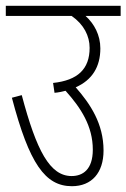

<svg xmlns="http://www.w3.org/2000/svg" viewBox="-20 -642 436 662"><path d="M0 -622V-587H227C269 -558 289 -518 289 -477C289 -404 248 -365 163 -356L168 -322C181 -323 194 -326 206 -329C259 -270 300 -207 300 -126C300 -57 265 -35 227 -35C152 -35 106 -122 55 -314L21 -305C81 -77 136 0 228 0C296 0 337 -46 337 -123C337 -216 291 -284 241 -341C298 -366 326 -412 326 -475C326 -521 305 -560 275 -587H396V-622Z"/></svg>

Font: Noto Sans ExtraCondensed ExtraLight
Style: Italic
Weight: 200
Width: 2
Italic angle: -12°
Designer: Monotype Design Team
Foundry: Monotype Imaging Inc.
Version: Version 2.013